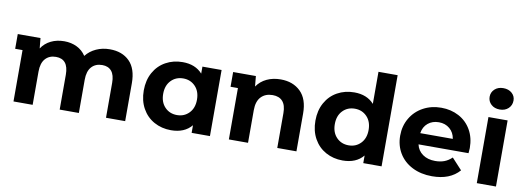

<svg xmlns="http://www.w3.org/2000/svg" viewBox="-61 -1159 4207 1539"><g transform="rotate(10 2042.5 -389.5)"><path d="M994 -308V0H838V-284Q838 -348 811.5 -379.5Q785 -411 736 -411Q681 -411 649 -375.5Q617 -340 617 -270V0H461V-284Q461 -411 359 -411Q305 -411 273 -375.5Q241 -340 241 -270V0H85V-418H25V-538H210L218 -455Q247 -499 295 -522.5Q343 -546 403 -546Q460 -546 506 -523.5Q552 -501 580 -458Q613 -500 663.5 -523Q714 -546 774 -546Q875 -546 934.5 -486.5Q994 -427 994 -308Z M1684 -538V0H1535V-62Q1477 8 1367 8Q1291 8 1229.5 -26Q1168 -60 1133 -123Q1098 -186 1098 -269Q1098 -352 1133 -415Q1168 -478 1229.5 -512Q1291 -546 1367 -546Q1470 -546 1528 -481V-538ZM1531 -269Q1531 -337 1492 -377.5Q1453 -418 1394 -418Q1334 -418 1295 -377.5Q1256 -337 1256 -269Q1256 -201 1295 -160.5Q1334 -120 1394 -120Q1453 -120 1492 -160.5Q1531 -201 1531 -269Z M2388 -308V0H2232V-284Q2232 -348 2204 -379.5Q2176 -411 2123 -411Q2064 -411 2029 -374.5Q1994 -338 1994 -266V0H1838V-418H1778V-538H1963L1971 -454Q2002 -499 2052 -522.5Q2102 -546 2165 -546Q2265 -546 2326.5 -486Q2388 -426 2388 -308Z M3081 -742V0H2932V-62Q2874 8 2764 8Q2688 8 2626.5 -26Q2565 -60 2530 -123Q2495 -186 2495 -269Q2495 -352 2530 -415Q2565 -478 2626.5 -512Q2688 -546 2764 -546Q2867 -546 2925 -481V-742ZM2928 -269Q2928 -337 2889 -377.5Q2850 -418 2791 -418Q2731 -418 2692 -377.5Q2653 -337 2653 -269Q2653 -201 2692 -160.5Q2731 -120 2791 -120Q2850 -120 2889 -160.5Q2928 -201 2928 -269Z M3749 -225H3342Q3353 -175 3394 -146Q3435 -117 3496 -117Q3538 -117 3570.5 -129.5Q3603 -142 3631 -169L3714 -79Q3638 8 3492 8Q3401 8 3331 -27.5Q3261 -63 3223 -126Q3185 -189 3185 -269Q3185 -348 3222.5 -411.5Q3260 -475 3325.5 -510.5Q3391 -546 3472 -546Q3551 -546 3615 -512Q3679 -478 3715.5 -414.5Q3752 -351 3752 -267Q3752 -264 3749 -225ZM3340 -316H3605Q3597 -367 3561 -397.5Q3525 -428 3473 -428Q3420 -428 3384 -398Q3348 -368 3340 -316Z M3856 -538H4012V0H3856ZM3837 -700Q3837 -737 3864 -762Q3891 -787 3934 -787Q3977 -787 4004 -763Q4031 -739 4031 -703Q4031 -664 4004 -638.5Q3977 -613 3934 -613Q3891 -613 3864 -638Q3837 -663 3837 -700Z"/></g></svg>

Font: mBank
Style: Bold
Weight: 700
Designer: Julieta Ulanovsky
Foundry: Julieta Ulanovsky
Version: Version 7.200